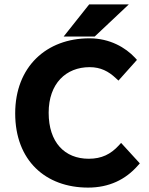

<svg xmlns="http://www.w3.org/2000/svg" viewBox="-20 -840 676 872"><path d="M380 12C475 12 550 -24 606 -88L615 -98L530 -191L519 -179C483 -140 442 -119 383 -119C274 -119 201 -193 201 -328C201 -461 280 -535 387 -535C437 -535 473 -516 506 -485L518 -474L602 -568L593 -578C550 -624 479 -666 386 -666C191 -666 49 -537 49 -325C49 -111 187 12 380 12ZM385 -820 269 -674H410L565 -820Z"/></svg>

Font: Falling Sky
Style: Bd+
Weight: 400
Designer: Paul D. Hunt
Foundry: Adobe Systems Incorporated
Version: Version 1.02